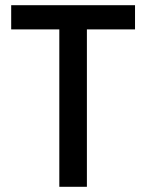

<svg xmlns="http://www.w3.org/2000/svg" viewBox="-20 -718 561 738"><path d="M314 -605V0H208V-605H23V-698H499V-605Z"/></svg>

Font: IBM Plex Sans Cond Medm
Style: Regular
Weight: 500
Width: 3
Designer: Mike Abbink, Paul van der Laan, Pieter van Rosmalen
Foundry: Bold Monday
Version: Version 1.3